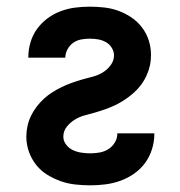

<svg xmlns="http://www.w3.org/2000/svg" viewBox="-20 -548 540 576"><path d="M251 8Q229 8 206 5.5Q183 3 162 -4.5Q141 -12 121.5 -24Q102 -36 88 -54Q74 -72 66.5 -93.5Q59 -115 59 -138Q59 -154 62.5 -170Q66 -186 73 -200.5Q80 -215 90 -228Q100 -241 112 -252Q124 -263 137.5 -271.5Q151 -280 165.5 -287Q180 -294 195.5 -299.5Q211 -305 226.5 -309.5Q242 -314 258 -318Q274 -322 288 -330.5Q302 -339 312 -352.5Q322 -366 322 -382Q322 -394 315 -405Q308 -416 297 -422Q286 -428 273.5 -430Q261 -432 249 -432Q236 -432 223 -429.5Q210 -427 199.5 -419.5Q189 -412 182.5 -400Q176 -388 176 -375H65V-377Q65 -399 71.5 -421Q78 -443 91 -461Q104 -479 122 -492.5Q140 -506 161 -514Q182 -522 204 -525Q226 -528 249 -528Q271 -528 293 -525.5Q315 -523 335.5 -515.5Q356 -508 374.5 -495.5Q393 -483 406.5 -465Q420 -447 426.5 -426Q433 -405 433 -383Q433 -366 429.5 -350.5Q426 -335 419 -320Q412 -305 402 -292Q392 -279 380 -268.5Q368 -258 354.5 -249Q341 -240 326.5 -233Q312 -226 296.5 -220.5Q281 -215 265.5 -210.5Q250 -206 234.5 -202Q219 -198 205 -189.5Q191 -181 180.5 -168Q170 -155 170 -138Q170 -125 178.5 -114Q187 -103 199 -97.5Q211 -92 224.5 -90Q238 -88 251 -88Q265 -88 279 -90.5Q293 -93 305 -100.5Q317 -108 324.5 -120.5Q332 -133 332 -147V-148H443V-146Q443 -123 436 -100.5Q429 -78 415.5 -59.5Q402 -41 383 -27.5Q364 -14 342 -6Q320 2 297 5Q274 8 251 8Z"/></svg>

Font: Iosevka Algr
Style: Bold
Weight: 700
Monospace: yes
Designer: Belleve Invis
Foundry: Belleve Invis
Version: Version 26.0.2; ttfautohint (v1.8.3)